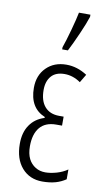

<svg xmlns="http://www.w3.org/2000/svg" viewBox="-90 -830 494 885"><g transform="rotate(10 157.0 -388.0)"><path d="M158.7 -616.2Q169.4 -645.5 185.5 -704.1Q199.7 -755.9 205.6 -786.1H259.3V-775.9Q248 -741.7 227.1 -694.3Q203.1 -639.6 185.5 -606H158.7ZM219.2 -301.8V-259.8H191.9Q141.6 -259.8 115.7 -229Q89.8 -197.8 89.8 -141.1Q89.8 -105.5 101.6 -82Q112.8 -59.6 134.3 -46.4Q154.3 -34.2 180.2 -34.2Q204.1 -34.2 233.4 -42.5Q261.7 -50.8 283.2 -65.9V-20Q261.7 -5.4 236.3 2Q209 9.8 173.8 9.8Q114.3 9.8 78.1 -31.7Q42 -73.2 42 -144Q42 -197.3 65.9 -231.9Q89.8 -267.1 133.8 -280.8V-285.2Q61 -315.4 61 -409.2Q61 -467.8 97.2 -503.9Q133.3 -540 190.9 -540Q241.7 -540 288.1 -509.8L265.1 -471.2Q229.5 -496.1 189.9 -496.1Q148.9 -496.1 127.9 -472.2Q106.9 -448.2 106.9 -407.2Q106.9 -356.4 130.9 -329.1Q154.8 -301.8 198.2 -301.8Z"/></g></svg>

Font: Germano
Style: Regular
Weight: 300
Width: 3
Foundry: Ascender Corporation
Version: Version 1.10; ttfautohint (v1.5)